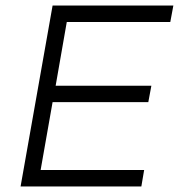

<svg xmlns="http://www.w3.org/2000/svg" viewBox="-20 -670 643 690"><path d="M603 -650 592 -591H220L180 -362H524L513 -303H169L126 -59H498L488 0H54L169 -650Z"/></svg>

Font: Overused Grotesk Book
Style: Italic
Weight: 350
Italic angle: -10°
Version: Version 0.003